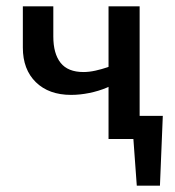

<svg xmlns="http://www.w3.org/2000/svg" viewBox="-20 -438 551 605"><path d="M367 0V-73H493L451 0ZM411 147 395 -73H493L484 147ZM204 -139Q134 -139 93 -179Q52 -219 52 -288V-418H148V-323Q148 -269 171 -240Q194 -211 243 -211Q261 -211 281 -215.5Q301 -220 318.5 -226Q336 -232 347 -238L362 -187Q343 -173 317 -162Q291 -151 261.5 -145Q232 -139 204 -139ZM322 0V-418H420V0Z"/></svg>

Font: Ysabeau Office SemiBold
Style: Regular
Weight: 600
Designer: Christian Thalmann (Catharsis Fonts)
Version: Version 2.001;gftools[0.9.30]; featfreeze: tnum,lnum,ss02